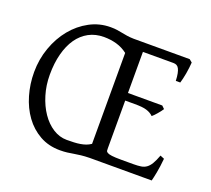

<svg xmlns="http://www.w3.org/2000/svg" viewBox="-112 -773 1022 930"><g transform="rotate(20 399.0 -307.5)"><path d="M294.9 -43.9Q314.5 -43.9 331.5 -44.7Q348.6 -45.4 363.5 -47.9Q378.4 -50.3 391.6 -54.9Q404.8 -59.6 417 -67.9V-536.6Q391.1 -556.6 360.4 -565.4Q329.6 -574.2 294.9 -574.2Q251.5 -574.2 217 -555.7Q182.6 -537.1 158.9 -503.2Q135.3 -469.2 122.6 -420.9Q109.9 -372.6 109.9 -313Q109.9 -258.3 124.8 -209.5Q139.6 -160.6 164.8 -123.8Q189.9 -86.9 223.6 -65.4Q257.3 -43.9 294.9 -43.9ZM769 -119.1Q765.1 -76.7 759 -45.4Q752.9 -14.2 749 0H429.7Q403.8 0.5 385.3 2.7Q366.7 4.9 350.6 7.6Q334.5 10.3 318.4 12.5Q302.2 14.6 280.8 14.6Q222.2 14.6 176.3 -11.2Q130.4 -37.1 98.9 -80.6Q67.4 -124 50.8 -180.7Q34.2 -237.3 34.2 -298.8Q34.2 -365.2 55.7 -425.3Q77.1 -485.4 114.3 -530.8Q151.4 -576.2 201.4 -603Q251.5 -629.9 309.1 -629.9Q328.6 -629.9 343 -627.7Q357.4 -625.5 370.6 -622.8Q383.8 -620.1 398.2 -617.9Q412.6 -615.7 432.1 -615.2H721.2L735.8 -603Q734.9 -590.3 733.2 -575.2Q731.4 -560.1 728.8 -544.9Q726.1 -529.8 722.9 -516.1Q719.7 -502.4 716.8 -493.2H693.8Q692.9 -515.6 689.9 -530.5Q687 -545.4 682.1 -554.4Q677.2 -563.5 670.2 -567.1Q663.1 -570.8 653.8 -570.8H496.1V-358.9H672.9L687 -345.2Q682.6 -338.4 676.8 -330.8Q670.9 -323.2 664.8 -316.2Q658.7 -309.1 652.8 -303Q647 -296.9 642.1 -293Q634.8 -300.3 626.2 -305.2Q617.7 -310.1 606.7 -313.5Q595.7 -316.9 580.6 -318.4Q565.4 -319.8 544.9 -319.8H496.1V-75.2Q496.1 -67.9 496.6 -62.3Q497.1 -56.6 503.9 -52.5Q510.7 -48.3 527.3 -46.1Q543.9 -43.9 576.2 -43.9H639.2Q661.6 -43.9 677.5 -46.4Q693.4 -48.8 705.3 -57.4Q717.3 -65.9 727.3 -82.5Q737.3 -99.1 748 -127.9Z"/></g></svg>

Font: Gentium Plus Viet
Style: Regular
Weight: 400
Designer: J. Victor Gaultney, Annie Olsen, Iska Routamaa, Becca Hirsbrunner
Foundry: SIL International
Version: Version 5.000